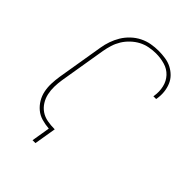

<svg xmlns="http://www.w3.org/2000/svg" viewBox="-218 -839 936 936"><g transform="rotate(45 250.0 -371.5)"><path d="M184 0 200 -96Q174 -98 149.5 -105Q125 -112 106.5 -127.5Q88 -143 75.5 -164Q63 -185 58 -209.5Q53 -234 54 -260Q55 -286 59 -312L99 -553Q103 -578 111.5 -602.5Q120 -627 133.5 -649.5Q147 -672 167 -691Q187 -710 211 -722Q235 -734 260.5 -738.5Q286 -743 311 -743Q334 -743 357.5 -739.5Q381 -736 400.5 -726Q420 -716 435.5 -700.5Q451 -685 459.5 -664.5Q468 -644 470.5 -620.5Q473 -597 469 -573L468 -568H449L450 -573Q455 -605 448 -635Q441 -665 421 -686.5Q401 -708 371.5 -716.5Q342 -725 311 -725Q288 -725 264.5 -720.5Q241 -716 220 -705Q199 -694 180.5 -676.5Q162 -659 149.5 -638.5Q137 -618 130 -595.5Q123 -573 119 -550L79 -309Q75 -284 74.5 -259.5Q74 -235 79 -212Q84 -189 96.5 -169Q109 -149 128 -136Q147 -123 171.5 -118.5Q196 -114 221 -114H223L204 0Z"/></g></svg>

Font: Iosevka Curly Thin
Style: Italic
Weight: 100
Italic angle: -9°
Monospace: yes
Designer: Belleve Invis
Foundry: Belleve Invis
Version: Version 22.1.2; ttfautohint (v1.8.4)